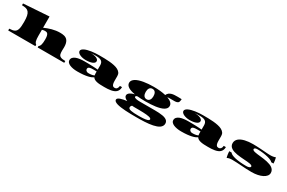

<svg xmlns="http://www.w3.org/2000/svg" viewBox="180 -2373 6371 4264"><g transform="rotate(30 3365.5 -241.0)"><path d="M36.6 -45.9Q80.6 -47.4 113.3 -53.2Q146 -59.1 169.4 -71.8Q192.9 -84.5 208 -105.5Q223.1 -126.5 232.2 -158.9Q241.2 -191.4 244.6 -237.1Q248 -282.7 248 -343.8Q248 -436.5 235.4 -494.1Q222.7 -551.8 195.3 -583.7Q168 -615.7 125.2 -627Q82.5 -638.2 22 -638.2V-683.6L677.2 -727.5V-439.5Q721.2 -459 767.3 -476.1Q813.5 -493.2 861.6 -505.9Q909.7 -518.6 959.5 -525.9Q1009.3 -533.2 1061.5 -533.2Q1088.4 -533.2 1116.2 -531.2Q1144 -529.3 1170.7 -521.7Q1197.3 -514.2 1220.7 -499.3Q1244.1 -484.4 1261.5 -458.3Q1278.8 -432.1 1289.1 -393.1Q1299.3 -354 1299.3 -298.8Q1299.3 -280.3 1298.1 -261Q1296.9 -241.7 1296.9 -218.8Q1296.9 -189.9 1298.1 -166Q1299.3 -142.1 1304.7 -122.8Q1310.1 -103.5 1321 -89.1Q1332 -74.7 1351.8 -65.2Q1371.6 -55.7 1401.4 -50.8Q1431.2 -45.9 1474.1 -45.9V0H792.5V-37.1Q808.1 -47.4 818.8 -64.2Q829.6 -81.1 836.2 -105.5Q842.8 -129.9 845.7 -162.8Q848.6 -195.8 848.6 -238.3Q848.6 -292.5 841.1 -324.7Q833.5 -356.9 820.3 -373.8Q807.1 -390.6 789.3 -395.5Q771.5 -400.4 751 -400.4Q733.9 -400.4 715.1 -396.7Q696.3 -393.1 677.2 -386.7V-229.5Q677.2 -187 680.2 -155.5Q683.1 -124 689.7 -101.1Q696.3 -78.1 707 -62.7Q717.8 -47.4 733.4 -37.1V0H36.6Z M1542.5 -107.9Q1542.5 -150.9 1568.8 -179.2Q1595.2 -207.5 1638.7 -223.9Q1682.1 -240.2 1738 -246.8Q1793.9 -253.4 1853 -253.4Q1905.3 -253.4 1955.6 -252.4Q2005.9 -251.5 2050.5 -249.8Q2095.2 -248 2131.8 -245.6Q2168.5 -243.2 2193.4 -240.2V-346.2Q2193.4 -385.3 2182.4 -412.1Q2171.4 -439 2148.7 -455.3Q2126 -471.7 2090.8 -479Q2055.7 -486.3 2007.8 -486.3Q1973.1 -486.3 1938.2 -485.4Q1903.3 -484.4 1874 -482.4Q1919.9 -482.4 1958 -475.8Q1996.1 -469.2 2023.4 -457Q2050.8 -444.8 2065.7 -427.5Q2080.6 -410.2 2080.6 -388.7Q2080.6 -364.3 2063 -345.9Q2045.4 -327.6 2014.9 -315.4Q1984.4 -303.2 1943.1 -296.9Q1901.9 -290.5 1854.5 -290.5Q1811 -290.5 1771.7 -298.8Q1732.4 -307.1 1702.1 -321.5Q1671.9 -335.9 1654.1 -355.7Q1636.2 -375.5 1636.2 -398.4Q1636.2 -422.4 1655 -441.9Q1673.8 -461.4 1705.8 -476.3Q1737.8 -491.2 1780 -502Q1822.3 -512.7 1869.4 -519.8Q1916.5 -526.9 1965.8 -530Q2015.1 -533.2 2061 -533.2Q2128.9 -533.2 2198.2 -532Q2267.6 -530.8 2332 -524.9Q2396.5 -519 2453.1 -506.8Q2509.8 -494.6 2551.8 -472.7Q2593.8 -450.7 2617.9 -417.5Q2642.1 -384.3 2642.1 -335.9V-219.2Q2642.1 -173.8 2648.2 -145.8Q2654.3 -117.7 2665 -102.3Q2675.8 -86.9 2690.4 -81.8Q2705.1 -76.7 2721.7 -76.7Q2736.8 -76.7 2750.5 -82.8Q2764.2 -88.9 2774.9 -101.1Q2785.6 -113.3 2792.5 -131.6Q2799.3 -149.9 2800.3 -173.8H2855.5Q2855.5 -129.9 2842.3 -98.4Q2829.1 -66.9 2805.4 -44.9Q2781.7 -22.9 2749 -10Q2716.3 2.9 2677.5 10.3Q2638.7 17.6 2595.2 19.8Q2551.8 22 2506.3 22Q2451.2 22 2404.5 19.5Q2357.9 17.1 2320.8 9Q2283.7 1 2256.8 -14.2Q2230 -29.3 2214.4 -54.7Q2193.8 -40.5 2162.4 -26.9Q2130.9 -13.2 2083.7 -2.2Q2036.6 8.8 1971.2 15.4Q1905.8 22 1817.9 22Q1760.3 22 1710.2 13.2Q1660.2 4.4 1622.8 -12.2Q1585.4 -28.8 1564 -53Q1542.5 -77.1 1542.5 -107.9ZM1974.6 -131.8Q1974.6 -122.1 1978.8 -111.1Q1982.9 -100.1 1992.4 -90.8Q2002 -81.5 2017.3 -75.4Q2032.7 -69.3 2055.7 -69.3Q2068.8 -69.3 2084.7 -69.8Q2100.6 -70.3 2118.7 -72.5Q2136.7 -74.7 2156.7 -79.6Q2176.8 -84.5 2198.2 -93.3Q2193.4 -113.3 2193.4 -141.1V-193.4Q2172.4 -194.3 2150.9 -194.6Q2129.4 -194.8 2109.4 -194.8Q2076.2 -194.8 2050.8 -192.4Q2025.4 -189.9 2008.5 -182.9Q1991.7 -175.8 1983.2 -163.6Q1974.6 -151.4 1974.6 -131.8Z M2875.5 134.3Q2875.5 114.3 2894.5 98.4Q2913.6 82.5 2946 70.8Q2978.5 59.1 3021 50.5Q3063.5 42 3110.4 36.6Q3070.3 19.5 3045.7 -4.6Q3021 -28.8 3021 -59.6Q3021 -81.1 3033.7 -99.4Q3046.4 -117.7 3068.1 -132.8Q3089.8 -147.9 3118.9 -159.4Q3147.9 -170.9 3181.2 -178.2Q3128.4 -187 3084.5 -200.9Q3040.5 -214.8 3008.8 -234.4Q2977.1 -253.9 2959.5 -279.5Q2941.9 -305.2 2941.9 -337.9Q2941.9 -372.6 2961.9 -400.6Q2981.9 -428.7 3017.3 -450.4Q3052.7 -472.2 3101.6 -487.8Q3150.4 -503.4 3208.3 -513.4Q3266.1 -523.4 3330.8 -528.3Q3395.5 -533.2 3462.4 -533.2Q3547.4 -533.2 3626.7 -525.6Q3706.1 -518.1 3773.4 -501.5Q3790 -540 3818.1 -561.3Q3846.2 -582.5 3880.4 -592.5Q3914.6 -602.5 3952.1 -604.5Q3989.7 -606.4 4025.9 -606.4Q4037.1 -606.4 4048.8 -606.4Q4060.5 -606.4 4073.7 -606Q4086.9 -605.5 4102.5 -605Q4118.2 -604.5 4136.7 -603.5Q4135.7 -598.6 4134.8 -589.1Q4133.8 -579.6 4131.8 -567.9Q4129.9 -556.2 4127 -544.4Q4124 -532.7 4119.1 -523.4Q4113.8 -513.2 4102.8 -506.3Q4091.8 -499.5 4077.9 -495.1Q4064 -490.7 4048.6 -489Q4033.2 -487.3 4019.5 -487.3H3906.2Q3887.7 -487.3 3870.4 -486.6Q3853 -485.8 3837.9 -482.4Q3871.1 -470.7 3897.9 -455.8Q3924.8 -440.9 3943.6 -423.1Q3962.4 -405.3 3972.7 -384Q3982.9 -362.8 3982.9 -337.9Q3982.9 -303.2 3963.1 -276.4Q3943.4 -249.5 3908 -229.5Q3872.6 -209.5 3823.7 -196Q3774.9 -182.6 3717 -174.3Q3659.2 -166 3594.5 -162.4Q3529.8 -158.7 3462.4 -158.7Q3407.7 -158.7 3355 -160.9Q3302.2 -163.1 3252.9 -168.5L3253.4 -166Q3246.1 -166 3238.8 -163.6Q3231.4 -161.1 3225.6 -157.2Q3219.7 -153.3 3216.1 -147.5Q3212.4 -141.6 3212.4 -135.3Q3212.4 -123.5 3225.1 -115.2Q3237.8 -106.9 3259 -102.1Q3280.3 -97.2 3308.1 -95Q3335.9 -92.8 3366.2 -92.8H3625Q3682.6 -92.8 3739.7 -92.8Q3796.9 -92.8 3849.1 -89.6Q3901.4 -86.4 3946 -78.6Q3990.7 -70.8 4023.4 -55.2Q4056.2 -39.6 4075 -14.4Q4093.8 10.7 4093.8 48.3Q4093.8 83.5 4077.6 110.6Q4061.5 137.7 4032.7 158.2Q4003.9 178.7 3964.1 193.1Q3924.3 207.5 3877.7 217.3Q3831.1 227.1 3778.8 232.9Q3726.6 238.8 3672.6 241.7Q3618.7 244.6 3564.5 245.6Q3510.3 246.6 3460 246.6Q3389.6 246.6 3318.8 245.4Q3248 244.1 3183.1 240Q3118.2 235.8 3062 228.3Q3005.9 220.7 2964.4 208.3Q2922.9 195.8 2899.2 177.7Q2875.5 159.7 2875.5 134.3ZM3363.3 -345.7Q3363.3 -319.3 3368.7 -295.4Q3374 -271.5 3385.7 -252.9Q3397.5 -234.4 3416.3 -223.4Q3435.1 -212.4 3461.9 -212.4Q3488.8 -212.4 3507.8 -223.4Q3526.9 -234.4 3538.8 -252.9Q3550.8 -271.5 3556.2 -295.4Q3561.5 -319.3 3561.5 -345.7Q3561.5 -373.5 3556.2 -397.9Q3550.8 -422.4 3538.8 -440.7Q3526.9 -459 3507.8 -469.5Q3488.8 -480 3461.9 -480Q3435.1 -480 3416.3 -469.5Q3397.5 -459 3385.7 -440.7Q3374 -422.4 3368.7 -397.9Q3363.3 -373.5 3363.3 -345.7ZM3225.6 130.9Q3225.6 150.4 3243.9 162.8Q3262.2 175.3 3295.9 182.1Q3329.6 189 3377 191.7Q3424.3 194.3 3482.4 194.3Q3512.7 194.3 3544.4 193.6Q3576.2 192.9 3606.4 190.9Q3636.7 189 3663.6 184.8Q3690.4 180.7 3710.4 174.3Q3730.5 168 3742.2 158.4Q3753.9 148.9 3753.9 135.7Q3753.9 121.1 3738.8 110.8Q3723.6 100.6 3695.6 94Q3667.5 87.4 3627.9 83.5Q3588.4 79.6 3539.6 77.9Q3490.7 76.2 3434.3 75.7Q3377.9 75.2 3315.9 75.2Q3301.3 75.2 3286.4 74.2Q3271.5 73.2 3256.8 71.8Q3225.6 93.8 3225.6 130.9Z M4206.1 -107.9Q4206.1 -150.9 4232.4 -179.2Q4258.8 -207.5 4302.2 -223.9Q4345.7 -240.2 4401.6 -246.8Q4457.5 -253.4 4516.6 -253.4Q4568.8 -253.4 4619.1 -252.4Q4669.4 -251.5 4714.1 -249.8Q4758.8 -248 4795.4 -245.6Q4832 -243.2 4856.9 -240.2V-346.2Q4856.9 -385.3 4845.9 -412.1Q4835 -439 4812.3 -455.3Q4789.6 -471.7 4754.4 -479Q4719.2 -486.3 4671.4 -486.3Q4636.7 -486.3 4601.8 -485.4Q4566.9 -484.4 4537.6 -482.4Q4583.5 -482.4 4621.6 -475.8Q4659.7 -469.2 4687 -457Q4714.4 -444.8 4729.2 -427.5Q4744.1 -410.2 4744.1 -388.7Q4744.1 -364.3 4726.6 -345.9Q4709 -327.6 4678.5 -315.4Q4647.9 -303.2 4606.7 -296.9Q4565.4 -290.5 4518.1 -290.5Q4474.6 -290.5 4435.3 -298.8Q4396 -307.1 4365.7 -321.5Q4335.4 -335.9 4317.6 -355.7Q4299.8 -375.5 4299.8 -398.4Q4299.8 -422.4 4318.6 -441.9Q4337.4 -461.4 4369.4 -476.3Q4401.4 -491.2 4443.6 -502Q4485.8 -512.7 4533 -519.8Q4580.1 -526.9 4629.4 -530Q4678.7 -533.2 4724.6 -533.2Q4792.5 -533.2 4861.8 -532Q4931.2 -530.8 4995.6 -524.9Q5060.1 -519 5116.7 -506.8Q5173.3 -494.6 5215.3 -472.7Q5257.3 -450.7 5281.5 -417.5Q5305.7 -384.3 5305.7 -335.9V-219.2Q5305.7 -173.8 5311.8 -145.8Q5317.9 -117.7 5328.6 -102.3Q5339.4 -86.9 5354 -81.8Q5368.7 -76.7 5385.3 -76.7Q5400.4 -76.7 5414.1 -82.8Q5427.7 -88.9 5438.5 -101.1Q5449.2 -113.3 5456.1 -131.6Q5462.9 -149.9 5463.9 -173.8H5519Q5519 -129.9 5505.9 -98.4Q5492.7 -66.9 5469 -44.9Q5445.3 -22.9 5412.6 -10Q5379.9 2.9 5341.1 10.3Q5302.2 17.6 5258.8 19.8Q5215.3 22 5169.9 22Q5114.7 22 5068.1 19.5Q5021.5 17.1 4984.4 9Q4947.3 1 4920.4 -14.2Q4893.6 -29.3 4877.9 -54.7Q4857.4 -40.5 4825.9 -26.9Q4794.4 -13.2 4747.3 -2.2Q4700.2 8.8 4634.8 15.4Q4569.3 22 4481.4 22Q4423.8 22 4373.8 13.2Q4323.7 4.4 4286.4 -12.2Q4249 -28.8 4227.5 -53Q4206.1 -77.1 4206.1 -107.9ZM4638.2 -131.8Q4638.2 -122.1 4642.3 -111.1Q4646.5 -100.1 4656 -90.8Q4665.5 -81.5 4680.9 -75.4Q4696.3 -69.3 4719.2 -69.3Q4732.4 -69.3 4748.3 -69.8Q4764.2 -70.3 4782.2 -72.5Q4800.3 -74.7 4820.3 -79.6Q4840.3 -84.5 4861.8 -93.3Q4856.9 -113.3 4856.9 -141.1V-193.4Q4835.9 -194.3 4814.5 -194.6Q4793 -194.8 4772.9 -194.8Q4739.7 -194.8 4714.4 -192.4Q4689 -189.9 4672.1 -182.9Q4655.3 -175.8 4646.7 -163.6Q4638.2 -151.4 4638.2 -131.8Z M5654.3 27.3Q5648.9 15.6 5644.3 -6.3Q5639.6 -28.3 5636.5 -52.2Q5633.3 -76.2 5631.3 -98.4Q5629.4 -120.6 5629.4 -132.3H5689.5Q5702.6 -110.4 5739.7 -92.3Q5776.9 -74.2 5833 -61.5Q5889.2 -48.8 5961.9 -42Q6034.7 -35.2 6118.7 -35.2Q6167 -35.2 6194.8 -47.9Q6222.7 -60.5 6222.7 -79.6Q6222.7 -96.2 6205.3 -106.2Q6188 -116.2 6158.2 -122.3Q6128.4 -128.4 6088.9 -131.6Q6049.3 -134.8 6004.6 -137.7Q5960 -140.6 5912.8 -144.8Q5865.7 -148.9 5821 -156.5Q5776.4 -164.1 5736.8 -176.5Q5697.3 -189 5667.5 -208.7Q5637.7 -228.5 5620.4 -257.1Q5603 -285.6 5603 -325.7Q5603 -362.8 5617.7 -392.6Q5632.3 -422.4 5659.2 -445.3Q5686 -468.3 5723.4 -484.9Q5760.7 -501.5 5805.9 -512.2Q5851.1 -522.9 5902.8 -528.1Q5954.6 -533.2 6009.8 -533.2Q6051.8 -533.2 6095.9 -531.5Q6140.1 -529.8 6183.6 -527.1Q6227.1 -524.4 6268.1 -521.5Q6309.1 -518.6 6344.7 -515.9Q6380.4 -513.2 6409.2 -511.5Q6438 -509.8 6456.5 -509.8Q6474.1 -509.8 6493.2 -511Q6512.2 -512.2 6530.5 -515.1Q6548.8 -518.1 6564.7 -522.5Q6580.6 -526.9 6591.8 -533.7Q6597.2 -522 6601.8 -502.2Q6606.4 -482.4 6609.6 -460.7Q6612.8 -439 6614.7 -418.9Q6616.7 -398.9 6616.7 -386.2H6558.1Q6548.3 -402.3 6512.9 -419.7Q6477.5 -437 6422.9 -450.9Q6368.2 -464.8 6298.1 -473.9Q6228 -482.9 6149.4 -482.9Q6141.1 -482.9 6128.2 -481.7Q6115.2 -480.5 6103.3 -476.3Q6091.3 -472.2 6082.5 -464.1Q6073.7 -456.1 6073.7 -442.9Q6073.7 -426.8 6090.3 -416.5Q6106.9 -406.2 6135.7 -399.4Q6164.6 -392.6 6202.6 -387.9Q6240.7 -383.3 6283.7 -378.7Q6326.7 -374 6372.1 -367.9Q6417.5 -361.8 6460.4 -352.3Q6503.4 -342.8 6541.5 -328.6Q6579.6 -314.5 6608.4 -293.2Q6637.2 -272 6653.8 -242.4Q6670.4 -212.9 6670.4 -173.3Q6670.4 -130.9 6641.8 -95.2Q6613.3 -59.6 6562 -33.4Q6510.7 -7.3 6440.4 7.3Q6370.1 22 6286.6 22Q6218.3 22 6151.6 18.6Q6085 15.1 6021.5 10.7Q5958 6.3 5897.9 2.9Q5837.9 -0.5 5783.2 -0.5Q5766.1 -0.5 5747.8 1Q5729.5 2.4 5712.4 5.9Q5695.3 9.3 5680.2 14.4Q5665 19.5 5654.3 27.3Z"/></g></svg>

Font: Asset
Style: Regular
Weight: 400
Designer: Riccardo De Franceschi
Foundry: Sorkin Type Co.
Version: Version 1.001